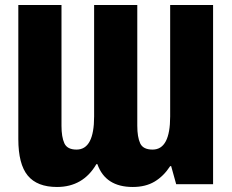

<svg xmlns="http://www.w3.org/2000/svg" viewBox="-20 -734 926 765"><path d="M364 -80H368Q400 11 509 11Q560 11 596 -10.5Q632 -32 658 -72H662L682 0H829V-714H658V-270Q658 -138 588 -138Q550 -138 538.5 -163Q527 -188 527 -233V-714H355V-270Q355 -138 285 -138Q248 -138 236.5 -163Q225 -188 225 -233V-714H53V-180Q53 -80 90.5 -34.5Q128 11 207 11Q311 11 364 -80Z"/></svg>

Font: Noto Sans Display Condensed Black
Style: Regular
Weight: 900
Width: 3
Designer: Monotype Design team
Foundry: Monotype Imaging Inc.
Version: 1.000